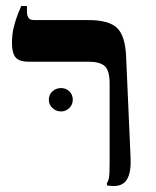

<svg xmlns="http://www.w3.org/2000/svg" viewBox="-20 -617 521 641"><path d="M360 4Q354 4 348 3.5Q342 3 337 2V-6Q342 -13 344 -25Q346 -37 346 -75V-338Q346 -381 330 -396Q314 -411 275 -411H76Q44 -411 32 -425.5Q20 -440 20 -473Q20 -503 26.5 -528.5Q33 -554 40.5 -572Q48 -590 51 -597H70V-576Q70 -566 75 -558Q80 -550 94 -550H275Q343 -550 370.5 -524Q398 -498 401 -429L416 -89Q418 -44 405 -20Q392 4 360 4ZM184 -245Q167 -245 155 -256.5Q143 -268 143 -284Q143 -301 155 -312Q167 -323 184 -323Q200 -323 211.5 -312Q223 -301 223 -284Q223 -268 211.5 -256.5Q200 -245 184 -245Z"/></svg>

Font: Frank Ruhl Libre Medium
Style: Regular
Weight: 500
Designer: Yanek Iontef
Foundry: Fontef
Version: Version 6.004